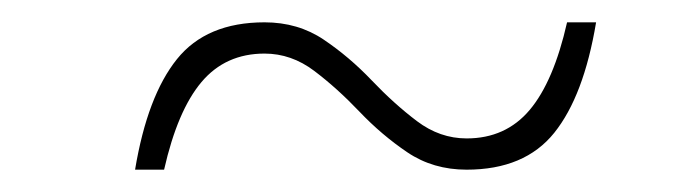

<svg xmlns="http://www.w3.org/2000/svg" viewBox="-20 -420 622 172"><path d="M101 -268Q112 -334 138.5 -367Q165 -400 217 -400Q247 -400 270 -384.5Q293 -369 313 -348Q333 -327 353.5 -311.5Q374 -296 398 -296Q433 -296 454.5 -321.5Q476 -347 488 -400H514Q503 -334 476.5 -301Q450 -268 398 -268Q368 -268 345 -283.5Q322 -299 302 -320Q282 -341 261.5 -356.5Q241 -372 217 -372Q182 -372 160.5 -346.5Q139 -321 127 -268Z"/></svg>

Font: Gantari Thin
Style: Italic
Weight: 100
Italic angle: -10°
Designer: Anugrah Pasau
Foundry: Lafontype
Version: Version 1.000; ttfautohint (v1.8.4.7-5d5b)